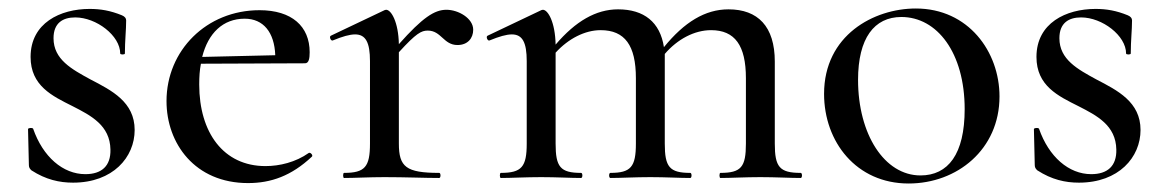

<svg xmlns="http://www.w3.org/2000/svg" viewBox="-20 -419 2745 452"><path d="M106 -329C106 -365 128 -378 157 -378C207 -378 263 -335 263 -293C263 -290 274 -290 274 -293C274 -323 277 -348 277 -371C277 -376 274 -380 267 -383C240 -394 217 -398 191 -398C122 -398 52 -365 52 -285C52 -217 103 -193 151 -169C194 -147 239 -124 240 -67C241 -28 219 -9 181 -9C128 -9 81 -50 58 -116C56 -119 46 -118 46 -115L48 -30C48 -24 51 -21 54 -18C88 4 120 11 152 11C246 11 297 -49 297 -113C297 -179 243 -206 193 -232C149 -256 106 -279 106 -329Z M707 -59C676 -37 638 -28 605 -28C506 -28 449 -107 449 -220C449 -238 450 -254 453 -269L698 -270C707 -270 709 -281 709 -296C709 -357 667 -395 591 -395C466 -395 372 -300 372 -181C372 -81 439 12 564 12C618 12 666 -5 714 -50C718 -53 711 -61 707 -59ZM556 -375C600 -375 626 -343 628 -289L456 -285C470 -341 505 -375 556 -375Z M1031 -396C1003 -396 975 -378 919 -315C918 -367 901 -396 889 -396C887 -396 885 -395 883 -394L759 -335C754 -333 759 -321 764 -324C786 -333 803 -338 816 -338C841 -338 851 -319 851 -275V-81C851 -26 839 -12 790 -12C787 -12 787 0 790 0C815 0 849 -2 885 -2C934 -2 980 0 1014 0C1018 0 1018 -12 1014 -12C936 -12 919 -26 919 -81V-296C960 -341 972 -347 987 -347C1019 -347 1024 -313 1057 -313C1081 -313 1094 -329 1094 -349C1094 -376 1059 -396 1031 -396Z M1865 -12C1815 -12 1804 -26 1804 -81V-274C1804 -357 1764 -397 1695 -397C1640 -397 1591 -367 1543 -308C1534 -367 1496 -397 1435 -397C1383 -397 1335 -369 1288 -314C1287 -367 1270 -396 1258 -396C1256 -396 1254 -395 1252 -394L1128 -335C1123 -333 1128 -321 1133 -324C1155 -333 1172 -338 1185 -338C1210 -338 1220 -319 1220 -275V-81C1220 -26 1208 -12 1159 -12C1156 -12 1156 0 1159 0C1184 0 1218 -2 1254 -2C1290 -2 1323 0 1348 0C1352 0 1352 -12 1348 -12C1299 -12 1288 -26 1288 -81V-295C1318 -328 1357 -348 1394 -348C1451 -348 1477 -312 1477 -235V-81C1477 -26 1465 -12 1417 -12C1413 -12 1413 0 1417 0C1442 0 1475 -2 1511 -2C1547 -2 1580 0 1605 0C1609 0 1609 -12 1605 -12C1556 -12 1545 -26 1545 -81V-279V-292C1575 -327 1615 -348 1654 -348C1710 -348 1736 -312 1736 -235V-81C1736 -26 1725 -12 1676 -12C1673 -12 1673 0 1676 0C1701 0 1734 -2 1770 -2C1806 -2 1840 0 1865 0C1869 0 1869 -12 1865 -12Z M2119 13C2233 13 2333 -67 2333 -192C2333 -297 2260 -399 2136 -399C2037 -399 1920 -336 1920 -198C1920 -85 1996 13 2119 13ZM2147 -6C2062 -6 2000 -103 2000 -231C2000 -329 2038 -379 2102 -379C2186 -379 2251 -295 2251 -162C2251 -56 2212 -6 2147 -6Z M2474 -329C2474 -365 2496 -378 2525 -378C2575 -378 2631 -335 2631 -293C2631 -290 2642 -290 2642 -293C2642 -323 2645 -348 2645 -371C2645 -376 2642 -380 2635 -383C2608 -394 2585 -398 2559 -398C2490 -398 2420 -365 2420 -285C2420 -217 2471 -193 2519 -169C2562 -147 2607 -124 2608 -67C2609 -28 2587 -9 2549 -9C2496 -9 2449 -50 2426 -116C2424 -119 2414 -118 2414 -115L2416 -30C2416 -24 2419 -21 2422 -18C2456 4 2488 11 2520 11C2614 11 2665 -49 2665 -113C2665 -179 2611 -206 2561 -232C2517 -256 2474 -279 2474 -329Z"/></svg>

Font: Cormorant Infant Book
Style: Regular
Weight: 500
Designer: Christian Thalmann (Catharsis Fonts)
Version: Version 1.000;PS 002.000;hotconv 1.0.88;makeotf.lib2.5.64775